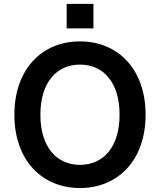

<svg xmlns="http://www.w3.org/2000/svg" viewBox="-20 -948 815 978"><path d="M319.6 -928.3V-803.3H456V-928.3ZM721.6 -363.6C721.6 -598.7 578.1 -737.2 387.4 -737.2C196.4 -737.2 53.3 -598.7 53.3 -363.6C53.3 -128.9 196.4 9.9 387.4 9.9C578.1 9.9 721.6 -128.6 721.6 -363.6ZM589.1 -363.6C589.1 -198.2 506 -108.3 387.4 -108.3C269.2 -108.3 185.7 -198.2 185.7 -363.6C185.7 -529.1 269.2 -619 387.4 -619C506 -619 589.1 -529.1 589.1 -363.6Z"/></svg>

Font: TID UI Semi Bold
Style: Regular
Weight: 600
Designer: The TID Project Authors
Foundry: Bakken & Bæck
Version: Version 1.001;hotconv 1.0.109;makeotfexe 2.5.65596